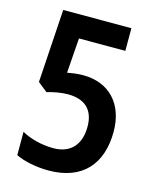

<svg xmlns="http://www.w3.org/2000/svg" viewBox="-110 -790 710 876"><g transform="rotate(15 245.0 -351.5)"><path d="M203 11C364 11 445 -85 445 -237C445 -366 369 -450 245 -450C215 -450 192 -446 170 -442L182 -607H401V-714H79L57 -368L102 -332C129 -340 167 -348 199 -348C283 -348 324 -305 324 -228C324 -145 281 -93 198 -93C142 -93 87 -108 48 -130V-20C86 -1 146 11 203 11Z"/></g></svg>

Font: Noto Sans Tamil Condensed SemiBold
Style: Regular
Weight: 600
Width: 3
Designer: Jelle Bosma - Monotype Design Team
Foundry: Monotype Imaging Inc.
Version: Version 2.004